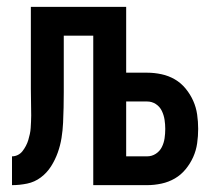

<svg xmlns="http://www.w3.org/2000/svg" viewBox="-20 -540 640 560"><path d="M15 0V-84Q24 -84 32 -88Q40 -92 45.5 -99Q51 -106 55.5 -114.5Q60 -123 62.5 -131.5Q65 -140 67 -149Q69 -158 69.5 -167Q70 -176 70.5 -185Q71 -194 71 -203Q71 -223 70.5 -242Q70 -261 70 -281V-520H348V-328H409Q430 -328 451 -323.5Q472 -319 490 -308.5Q508 -298 521.5 -281.5Q535 -265 543.5 -246Q552 -227 555 -206Q558 -185 558 -164Q558 -143 555 -122Q552 -101 543.5 -82Q535 -63 521.5 -46.5Q508 -30 490 -19.5Q472 -9 451 -4.5Q430 0 409 0H252V-436H166V-278Q166 -278 166 -277Q166 -276 166 -276V-273Q166 -273 166 -272Q166 -271 166 -271Q166 -249 165.5 -226.5Q165 -204 164 -182Q163 -160 159.5 -138Q156 -116 148.5 -95Q141 -74 129 -55Q117 -36 99 -22.5Q81 -9 59 -4.5Q37 0 15 0ZM348 -84H409Q423 -84 434.5 -91.5Q446 -99 452 -111Q458 -123 460 -136.5Q462 -150 462 -164Q462 -177 460 -190.5Q458 -204 452 -216.5Q446 -229 434.5 -236.5Q423 -244 409 -244H348Z"/></svg>

Font: Iosevka Custom Medium Extended
Style: Regular
Weight: 500
Width: 7
Monospace: yes
Designer: Belleve Invis
Foundry: Belleve Invis
Version: Version 11.2.4; ttfautohint (v1.8.4)